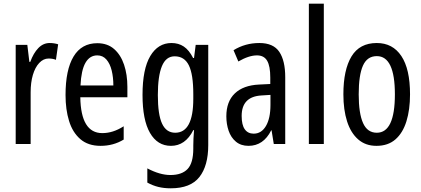

<svg xmlns="http://www.w3.org/2000/svg" viewBox="-20 -780 2283 1040"><path d="M249 -547Q273 -547 295 -540L283 -456Q266 -463 243 -463Q215 -463 192.5 -439Q170 -415 158 -374Q146 -333 146 -280V0H65V-537H128L139 -445H144Q161 -492 187.5 -519.5Q214 -547 249 -547Z M507 -546Q562 -546 598 -514.5Q634 -483 652 -429.5Q670 -376 670 -309V-253H415Q418 -59 534 -59Q563 -59 591.5 -68Q620 -77 650 -96V-24Q594 10 525 10Q457 10 415 -26.5Q373 -63 354 -125Q335 -187 335 -265Q335 -402 378.5 -474Q422 -546 507 -546ZM507 -480Q466 -480 443 -440Q420 -400 416 -317H594Q594 -361 585 -398Q576 -435 556.5 -457.5Q537 -480 507 -480Z M909 -547Q947 -547 975.5 -528Q1004 -509 1026 -466H1031L1040 -537H1108V6Q1108 118 1060 179Q1012 240 905 240Q868 240 837.5 232.5Q807 225 778 209V132Q846 168 903 168Q965 168 996 135.5Q1027 103 1027 25V9Q1027 -8 1028 -29.5Q1029 -51 1031 -75H1027Q984 10 906 10Q833 10 792.5 -60Q752 -130 752 -266Q752 -406 794 -476.5Q836 -547 909 -547ZM926 -475Q879 -475 857 -421.5Q835 -368 835 -265Q835 -159 858 -110Q881 -61 929 -61Q1027 -61 1027 -245V-270Q1027 -377 1003 -426Q979 -475 926 -475Z M1385 -547Q1461 -547 1493 -499Q1525 -451 1525 -362V0H1463L1451 -74H1449Q1407 10 1326 10Q1285 10 1258 -12.5Q1231 -35 1218.5 -71.5Q1206 -108 1206 -150Q1206 -230 1252 -274Q1298 -318 1383 -322L1444 -325V-360Q1444 -422 1427 -451Q1410 -480 1372 -480Q1328 -480 1271 -447L1245 -508Q1308 -547 1385 -547ZM1397 -263Q1289 -257 1289 -152Q1289 -103 1306 -79.5Q1323 -56 1354 -56Q1396 -56 1420.5 -97.5Q1445 -139 1445 -212V-266Z M1734 0H1653V-760H1734Z M2201 -269Q2201 -186 2181.5 -123Q2162 -60 2122 -25Q2082 10 2019 10Q1960 10 1920 -25Q1880 -60 1860 -122.5Q1840 -185 1840 -269Q1840 -402 1884 -474.5Q1928 -547 2021 -547Q2107 -547 2154 -476.5Q2201 -406 2201 -269ZM1923 -269Q1923 -166 1946.5 -113.5Q1970 -61 2021 -61Q2119 -61 2119 -269Q2119 -476 2021 -476Q1969 -476 1946 -424.5Q1923 -373 1923 -269Z"/></svg>

Font: Noto Sans Gurmukhi ExtraCondensed
Style: Regular
Weight: 400
Width: 2
Designer: Jelle Bosma - Monotype Design Team
Foundry: Monotype Imaging Inc.
Version: Version 2.004; ttfautohint (v1.8.4.7-5d5b)